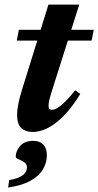

<svg xmlns="http://www.w3.org/2000/svg" viewBox="-20 -574 437 854"><path d="M54.5 -393.5 64 -441.5H397L387.5 -393.5ZM213.5 -178Q206 -154 202 -139.8Q198 -125.5 197 -117.2Q196 -109 196 -103.5Q196 -93.5 200 -89.5Q204 -85.5 211.5 -85.5Q221.5 -85.5 236.2 -94.2Q251 -103 270.5 -122.5Q290 -142 314.5 -172.5L337 -156Q307.5 -108 279 -75.8Q250.5 -43.5 223.8 -24Q197 -4.5 172.2 4.2Q147.5 13 124.5 13Q94 13 75 -4Q56 -21 56 -65.5Q56 -83 61.2 -110.8Q66.5 -138.5 78 -175L195.5 -553.5H332.5ZM50 123.5Q50 97.5 69.8 75Q89.5 52.5 128 52.5Q156.5 52.5 172.5 69Q188.5 85.5 188.5 117Q188.5 148.5 171.8 178Q155 207.5 117 229.2Q79 251 16 260L21 227Q52.5 221.5 69.5 212.5Q86.5 203.5 93.2 193Q100 182.5 100 171Q100 155.5 87.5 147.5Q75 139.5 62.5 134.2Q50 129 50 123.5Z"/></svg>

Font: Newsreader 24pt
Style: Bold Italic
Weight: 700
Italic angle: -17°
Designer: Hugues Gentile
Foundry: Production Type
Version: Version 1.003